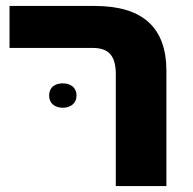

<svg xmlns="http://www.w3.org/2000/svg" viewBox="-20 -625 649 645"><path d="M369 0H539V-387C539 -533 459 -605 298 -605H12V-464H291C344 -464 369 -439 369 -376ZM145 -304C145 -277 165 -263 191 -263C216 -263 237 -277 237 -304C237 -332 216 -345 191 -345C165 -345 145 -332 145 -304Z"/></svg>

Font: Noto Sans Hebrew Extra
Style: Regular
Weight: 800
Designer: Monotype Design Team
Foundry: Monotype Imaging Inc.
Version: Version 1.902